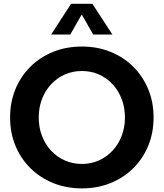

<svg xmlns="http://www.w3.org/2000/svg" viewBox="-20 -997 879 1031"><path d="M419.9 14.6Q336.4 14.6 265.9 -13.9Q195.3 -42.5 143.3 -94Q91.3 -145.5 62.7 -214.8Q34.2 -284.2 34.2 -366.2Q34.2 -448.2 62.7 -517.8Q91.3 -587.4 143.3 -638.9Q195.3 -690.4 265.9 -718.8Q336.4 -747.1 419.9 -747.1Q503.4 -747.1 573.7 -718.5Q644 -689.9 695.6 -638.7Q747.1 -587.4 775.9 -518.1Q804.7 -448.7 804.7 -366.2Q804.7 -284.2 776.1 -214.6Q747.6 -145 695.8 -93.8Q644 -42.5 573.7 -13.9Q503.4 14.6 419.9 14.6ZM419.9 -116.7Q469.2 -116.7 511.5 -135.7Q553.7 -154.8 585 -188.7Q616.2 -222.7 633.5 -267.8Q650.9 -313 650.9 -366.2Q650.9 -419.4 633.5 -464.8Q616.2 -510.3 585 -544.2Q553.7 -578.1 511.5 -596.9Q469.2 -615.7 419.9 -615.7Q370.1 -615.7 327.9 -596.9Q285.6 -578.1 254.2 -544.2Q222.7 -510.3 205.3 -464.8Q188 -419.4 188 -366.2Q188 -313 205.3 -267.6Q222.7 -222.2 254.2 -188.2Q285.6 -154.3 327.9 -135.5Q370.1 -116.7 419.9 -116.7ZM583.5 -811.5H480.5L418.9 -919.4L357.4 -811.5H254.4L361.8 -976.6H476.1Z"/></svg>

Font: Kumbh Sans
Style: Bold
Weight: 700
Version: Version 1.005